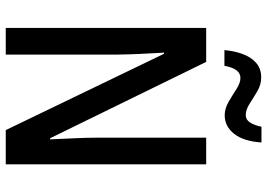

<svg xmlns="http://www.w3.org/2000/svg" viewBox="-154 -798 951 684"><g transform="rotate(90 322.0 -455.5)"><path d="M565 0H443L171 -564H167Q173 -471 174 -395V0H79V-714H200L472 -158H476Q474 -204 472 -245.5Q470 -287 470 -324V-714H565ZM158 -779Q161 -814 172 -844Q183 -874 203.5 -892Q224 -910 255 -910Q281 -910 304 -896.5Q327 -883 348.5 -869Q370 -855 390 -855Q406 -855 416 -870.5Q426 -886 431 -911H487Q483 -848 456.5 -814Q430 -780 390 -780Q366 -780 342 -794Q318 -808 296.5 -822Q275 -836 257 -836Q224 -836 214 -779Z"/></g></svg>

Font: Noto Sans Malayalam Condensed Medium
Style: Regular
Weight: 500
Width: 3
Designer: Jelle Bosma - Monotype Design Team
Foundry: Monotype Imaging Inc.
Version: Version 2.104; ttfautohint (v1.8.4.7-5d5b)